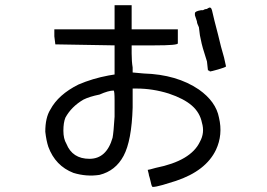

<svg xmlns="http://www.w3.org/2000/svg" viewBox="-20 -657 1040 747"><path d="M761.7 -617.2H769.5L777.3 -621.1Q785.2 -621.1 789.1 -625Q800.8 -632.8 804.7 -617.2Q812.5 -582 828.1 -523.4Q839.8 -472.7 851.6 -433.6L859.4 -398.4Q855.5 -394.5 828.1 -386.7Q800.8 -378.9 796.9 -378.9Q796.9 -378.9 793 -382.8Q789.1 -382.8 789.1 -382.8Q789.1 -386.7 785.2 -418Q777.3 -445.3 769.5 -468.8Q765.6 -480.5 757.8 -519.5L753.9 -550.8Q746.1 -566.4 746.1 -574.2Q742.2 -585.9 738.3 -597.7Q738.3 -605.5 738.3 -605.5Q738.3 -613.3 761.7 -617.2ZM425.8 -543Q425.8 -605.5 425.8 -636.7H492.2V-543H671.9V-515.6Q671.9 -492.2 671.9 -488.3Q671.9 -480.5 582 -480.5H492.2V-449.2Q492.2 -418 496.1 -394.5V-375L539.1 -371.1Q668 -367.2 753.9 -308.6Q820.3 -261.7 832 -199.2Q847.7 -132.8 820.3 -74.2Q781.2 7.8 664.1 46.9Q640.6 54.7 613.3 62.5Q585.9 70.3 574.2 70.3Q570.3 70.3 566.4 50.8L562.5 35.2Q558.6 23.4 558.6 19.5Q554.7 3.9 554.7 3.9Q558.6 3.9 585.9 -3.9Q722.7 -31.2 757.8 -105.5Q777.3 -140.6 765.6 -179.7Q757.8 -218.8 726.6 -246.1Q695.3 -273.4 636.7 -293Q574.2 -312.5 511.7 -312.5H496.1V-238.3Q492.2 -109.4 460.9 -50.8Q429.7 7.8 367.2 23.4Q316.4 31.2 265.6 15.6Q195.3 -11.7 168 -85.9Q160.2 -109.4 156.2 -144.5Q156.2 -199.2 175.8 -230.5Q207 -289.1 285.2 -328.1Q339.8 -351.6 402.3 -363.3L425.8 -367.2V-480.5L195.3 -484.4L191.4 -515.6V-543ZM425.8 -214.8V-230.5V-265.6Q425.8 -304.7 421.9 -304.7Q402.3 -304.7 367.2 -289.1Q328.1 -281.2 304.7 -269.5Q257.8 -242.2 234.4 -199.2Q226.6 -179.7 226.6 -148.4Q226.6 -117.2 238.3 -97.7Q261.7 -39.1 328.1 -39.1Q394.5 -39.1 418 -121.1Q421.9 -140.6 425.8 -203.1Z"/></svg>

Font: 和音 by 宁静之雨，公众号njzyshare
Style: Regular
Weight: 400
Designer: Steve Matteson
Foundry: Ascender Corporation
Version: Version 6.00;June 8, 2018;FontCreator 11.0.0.2388 32-bit